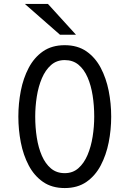

<svg xmlns="http://www.w3.org/2000/svg" viewBox="-20 -941 656 973"><path d="M308 12Q243 12 198 -19.2Q153 -50.5 125.5 -102.8Q98 -155 85.5 -219.2Q73 -283.5 73 -350Q73 -416.5 85.5 -480.8Q98 -545 125.5 -597.2Q153 -649.5 198 -680.8Q243 -712 308 -712Q373 -712 418 -680.8Q463 -649.5 490.5 -597.2Q518 -545 530.8 -480.8Q543.5 -416.5 543.5 -350Q543.5 -283.5 530.8 -219.2Q518 -155 490.5 -102.8Q463 -50.5 418 -19.2Q373 12 308 12ZM308 -63.5Q349 -63.5 377.5 -88.8Q406 -114 423.8 -156Q441.5 -198 449.5 -248.8Q457.5 -299.5 457.5 -350Q457.5 -405.5 449.5 -456.8Q441.5 -508 424 -548.5Q406.5 -589 378 -612.8Q349.5 -636.5 308 -636.5Q267 -636.5 238.5 -611.2Q210 -586 192.2 -544.2Q174.5 -502.5 166.5 -451.8Q158.5 -401 158.5 -350Q158.5 -295 166.5 -243.8Q174.5 -192.5 192.2 -151.8Q210 -111 238.5 -87.2Q267 -63.5 308 -63.5ZM284 -765 106 -921H223L365 -765Z"/></svg>

Font: Overpass Mono
Style: Regular
Weight: 400
Designer: Delve Withrington, Dave Bailey
Foundry: Delve Fonts LLC
Version: Version 4.000